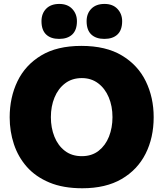

<svg xmlns="http://www.w3.org/2000/svg" viewBox="-20 -968 852 1002"><path d="M409.5 14.5Q309.5 14.5 237.8 -15.5Q166 -45.5 120.2 -97.2Q74.5 -149 52.5 -215.8Q30.5 -282.5 30.5 -355.5Q30.5 -459.5 71.2 -544Q112 -628.5 194.8 -678.5Q277.5 -728.5 404.5 -728.5Q533 -728.5 616.5 -678.2Q700 -628 741 -543.5Q782 -459 782 -356.5Q782 -249.5 739.8 -165.8Q697.5 -82 614.8 -33.8Q532 14.5 409.5 14.5ZM407 -153Q459 -153 494.8 -181Q530.5 -209 548.8 -255.2Q567 -301.5 567 -356.5Q567 -414 547.5 -460.2Q528 -506.5 492 -533.5Q456 -560.5 407 -560.5Q356 -560.5 319.8 -533Q283.5 -505.5 264.5 -459.2Q245.5 -413 245.5 -356.5Q245.5 -301 264 -254.8Q282.5 -208.5 318.5 -180.8Q354.5 -153 407 -153ZM524.5 -765Q481 -765 456.5 -788Q432 -811 432 -857.5Q432 -897.5 456.8 -922.5Q481.5 -947.5 525.5 -947.5Q568.5 -947.5 593 -921.5Q617.5 -895.5 617.5 -857.5Q617.5 -811 593 -788Q568.5 -765 524.5 -765ZM288.5 -765Q245 -765 220.8 -788Q196.5 -811 196.5 -857.5Q196.5 -897.5 221 -922.5Q245.5 -947.5 289.5 -947.5Q332.5 -947.5 357 -921.5Q381.5 -895.5 381.5 -857.5Q381.5 -811 357 -788Q332.5 -765 288.5 -765Z"/></svg>

Font: Commissioner ExtraBold
Style: Regular
Weight: 800
Designer: Kostas Bartsokas
Foundry: Kostas Bartsokas
Version: Version 1.000; ttfautohint (v1.8.3)